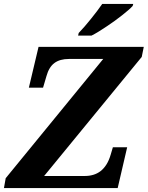

<svg xmlns="http://www.w3.org/2000/svg" viewBox="-22 -951 747 971"><path d="M694.8 -663.1 201.2 -61H407.2Q429.7 -61 449.7 -66.9Q469.7 -72.8 486.3 -85.4Q502.9 -98.1 516.1 -118.9Q529.3 -139.6 538.1 -169.9L548.8 -206.1H621.1L573.2 0H-2L6.8 -49.8L500 -652.8H326.2Q280.8 -652.8 253.2 -632.3Q225.6 -611.8 212.9 -565.9L195.8 -507.8H124L172.9 -713.9H705.1ZM376 -784.2Q389.6 -798.3 405.8 -816.9Q421.9 -835.4 437.7 -855.2Q453.6 -875 468.5 -894.5Q483.4 -914.1 495.1 -931.2H651.9L648.9 -920.9Q641.1 -912.1 627.4 -900.1Q613.8 -888.2 596.4 -874.5Q579.1 -860.8 559.3 -846.4Q539.6 -832 519 -818.4Q498.5 -804.7 478.5 -792.2Q458.5 -779.8 440.9 -771H373Z"/></svg>

Font: Droid Serif
Style: Bold Italic
Weight: 700
Italic angle: -12°
Designer: Monotype Design team
Foundry: Monotype Imaging Inc.
Version: Version 1.03